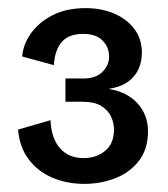

<svg xmlns="http://www.w3.org/2000/svg" viewBox="-20 -801 417 477"><path d="M189.5 -344.2Q145.5 -344.2 109.4 -359.9Q73.2 -375.5 50.8 -405.8Q28.3 -436 24.9 -479L105.5 -502.4Q107.4 -457.5 128.9 -432.9Q150.4 -408.2 187.5 -408.2Q219.2 -408.2 241.2 -426.3Q263.2 -444.3 263.2 -479.5Q263.2 -495.1 256.1 -511Q249 -526.9 231.7 -537.6Q214.4 -548.3 183.6 -548.3H142.6V-606H187Q217.8 -606 234.4 -622.3Q251 -638.7 251 -660.2Q251 -683.6 234.9 -700.2Q218.8 -716.8 187 -716.8Q150.9 -716.8 133.5 -696.8Q116.2 -676.8 113.8 -639.2L35.2 -660.6Q37.1 -689.9 56.6 -717.8Q76.2 -745.6 110.6 -763.2Q145 -780.8 192.9 -780.8Q231.4 -780.8 262.9 -767.6Q294.4 -754.4 313.5 -729.5Q332.5 -704.6 332.5 -669.4Q332.5 -648.9 324.5 -630.1Q316.4 -611.3 298.3 -598.1Q280.3 -585 250 -580.1Q296.9 -572.3 322.3 -543.5Q347.7 -514.6 347.7 -475.1Q347.7 -430.2 324.7 -400.9Q301.8 -371.6 265.6 -357.9Q229.5 -344.2 189.5 -344.2Z"/></svg>

Font: Schibsted Grotesk Medium
Style: Regular
Weight: 500
Designer: Bakken & Baeck AS, Henrik Kongsvoll
Foundry: Schibsted ASA
Version: Version 1.100;gftools[0.9.25]